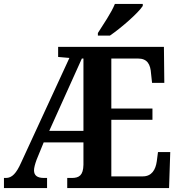

<svg xmlns="http://www.w3.org/2000/svg" viewBox="-20 -951 908 971"><path d="M475 -784V-771H536C593 -810 680 -886 702 -921V-931H561C543 -886 502 -827 475 -784ZM0 0H218V-51H203C169 -51 152 -63 152 -90C152 -102 157 -121 165 -143L201 -231H402V-118C401 -64 380 -51 343 -51H320V0H835L841 -182H779L773 -136C767 -92 747 -59 702 -59H543V-345H751V-402H543V-655H678C725 -655 741 -626 744 -578L749 -532H811L809 -714H274V-663L331 -658L87 -129C63 -75 41 -51 10 -51H0ZM229 -289 394 -655H402V-289Z"/></svg>

Font: Noto Serif Condensed
Style: Bold
Weight: 700
Width: 3
Designer: Monotype Design Team
Foundry: Monotype Imaging Inc.
Version: Version 2.015